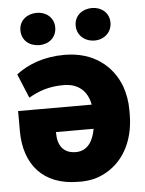

<svg xmlns="http://www.w3.org/2000/svg" viewBox="-53 -772 624 824"><g transform="rotate(-5 259.0 -360.0)"><path d="M20 -231C20 -84 101 9 252 9C290 10 324 4 354 -10C441 -49 496 -139 496 -261V-280C496 -316 490 -349 479 -381C445 -472 364 -539 239 -539C150 -539 81 -512 30 -473L73 -369C115 -393 158 -410 224 -410C291 -410 327 -371 337 -316H20ZM60 -660C60 -616 94 -590 136 -590C177 -590 210 -617 210 -660C210 -702 177 -729 136 -729C95 -729 60 -703 60 -660ZM174 -208V-212H336C328 -163 304 -119 252 -119C199 -119 174 -153 174 -208ZM298 -660C298 -617 332 -589 374 -589C415 -589 448 -618 448 -660C448 -702 415 -729 374 -729C333 -729 298 -703 298 -660Z"/></g></svg>

Font: Asimov Pro
Style: Blk
Weight: 900
Designer: Google
Version: Version 2.000980; 2014